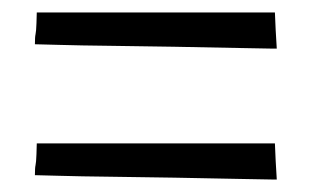

<svg xmlns="http://www.w3.org/2000/svg" viewBox="-20 -440 506 308"><path d="M423 -152H424Q422 -182 421 -210Q416 -210 406 -210Q396 -210 347.5 -210Q299 -210 245 -210Q191 -210 145.5 -210Q100 -210 70 -210Q40 -210 39 -210Q39 -207 38.5 -193Q38 -179 37 -175Q36 -171 36 -159Q41 -159 75 -158Q109 -157 157 -156.5Q205 -156 260 -155Q315 -154 363 -153Q411 -152 418 -152Q425 -152 423 -152ZM423 -362H424Q422 -392 421 -420Q416 -420 406 -420Q396 -420 347.5 -420Q299 -420 245 -420Q191 -420 145.5 -420Q100 -420 70 -420Q40 -420 39 -420Q39 -417 38.5 -403Q38 -389 37 -385Q36 -381 36 -369Q41 -369 75 -368Q109 -367 157 -366.5Q205 -366 260 -365Q315 -364 363 -363Q411 -362 418 -362Q425 -362 423 -362Z"/></svg>

Font: Londrina Solid Thin
Style: Regular
Weight: 250
Designer: Marcelo Magalhaes
Foundry: Marcelo Magalhães
Version: Version 1.002